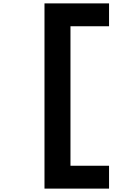

<svg xmlns="http://www.w3.org/2000/svg" viewBox="-20 -949 790 1138"><path d="M626.3 -793.4H397.7V33.4H626.3V168.9H243.7V-928.9H626.3Z"/></svg>

Font: Martian Mono Custom sWd Rg
Style: Regular
Weight: 400
Width: 6
Monospace: yes
Designer: Alex Havermale
Foundry: Evil Martians
Version: Version 1.000